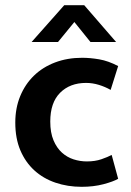

<svg xmlns="http://www.w3.org/2000/svg" viewBox="-20 -710 506 741"><path d="M315 -87Q347 -87 371.5 -95.5Q396 -104 411 -112L436 -20Q417 -9 379 1Q341 11 295 11Q241 11 194 -5Q147 -21 112.5 -52.5Q78 -84 58.5 -130Q39 -176 39 -237Q39 -293 58 -339Q77 -385 111 -418Q145 -451 192.5 -469Q240 -487 297 -487Q328 -487 363 -481Q398 -475 436 -455L407 -363Q386 -375 361.5 -382.5Q337 -390 312 -390Q250 -390 212 -352Q174 -314 174 -241Q174 -198 186.5 -168.5Q199 -139 219 -121Q239 -103 264 -95Q289 -87 315 -87ZM428 -548H329L267 -625L204 -548H102L228 -690H305Z"/></svg>

Font: Ek Mukta
Style: Bold
Weight: 700
Designer: Girish Dalvi and Yashodeep Gholap
Foundry: Ek Type
Version: Version 2.538;PS 1.002;hotconv 16.6.51;makeotf.lib2.5.65220;